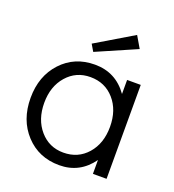

<svg xmlns="http://www.w3.org/2000/svg" viewBox="-128 -783 817 899"><g transform="rotate(20 280.5 -333.0)"><path d="M436 -624 236 -537 216 -571 402 -682ZM430 -468H498V0H430V-69Q369 16 267 16Q165 16 99.5 -54.5Q34 -125 34 -235Q34 -344 99 -414Q164 -484 265 -484Q369 -484 430 -398ZM265 -46Q338 -46 384 -98.5Q430 -151 430 -234Q430 -317 384 -369.5Q338 -422 265 -422Q194 -422 148 -369.5Q102 -317 102 -235Q102 -152 148 -99Q194 -46 265 -46Z"/></g></svg>

Font: Didact Gothic
Style: Regular
Weight: 400
Designer: Daniel Johnson
Foundry: Daniel Johnson
Version: Version 2.101;PS 002.101;hotconv 1.0.88;makeotf.lib2.5.64775